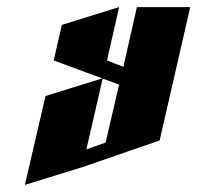

<svg xmlns="http://www.w3.org/2000/svg" viewBox="-20 -520 555 540"><path d="M315 -500 281 -350 327 -332 365 -500H515L429 -125L212 -50L50 0L108 -250L269 -300L223 -100L277 -119L315 -282L131 -350L154 -450Z"/></svg>

Font: SOV_Meka
Style: Italic
Weight: 400
Italic angle: -13°
Version: Version 1.00